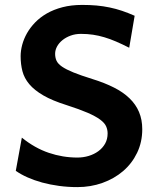

<svg xmlns="http://www.w3.org/2000/svg" viewBox="-20 -745 647 777"><path d="M502.9 -551.8Q474.1 -566.4 449.7 -576.9Q425.3 -587.4 402.3 -594.2Q379.4 -601.1 356.4 -604.5Q333.5 -607.9 307.6 -607.9Q284.7 -607.9 265.6 -600.8Q246.6 -593.8 232.7 -582.5Q218.8 -571.3 210.9 -556.9Q203.1 -542.5 203.1 -527.3Q203.1 -511.7 208.7 -499.3Q214.4 -486.8 231 -475.3Q247.6 -463.9 277.1 -451.9Q306.6 -439.9 355 -424.8Q403.8 -409.7 441.4 -390.6Q479 -371.6 504.4 -346.9Q529.8 -322.3 542.7 -291.5Q555.7 -260.7 555.7 -222.2Q555.7 -169.9 534.9 -126.7Q514.2 -83.5 478.3 -52.7Q442.4 -22 394.8 -4.9Q347.2 12.2 293 12.2Q254.9 12.2 218.8 7.3Q182.6 2.4 150.6 -6.3Q118.7 -15.1 91.6 -27.1Q64.5 -39.1 43.9 -53.7L68.4 -188Q121.1 -145.5 177.5 -126.5Q233.9 -107.4 293 -107.4Q316.9 -107.4 338.9 -114Q360.8 -120.6 377.9 -133.1Q395 -145.5 405.3 -163.6Q415.5 -181.6 415.5 -205.1Q415.5 -220.2 409.4 -233.9Q403.3 -247.6 385.3 -261Q367.2 -274.4 334.7 -288.6Q302.2 -302.7 249 -319.8Q191.4 -337.9 155.3 -358.9Q119.1 -379.9 98.6 -404.3Q78.1 -428.7 70.8 -456.8Q63.5 -484.9 63.5 -517.6Q63.5 -539.6 69.8 -563.5Q76.2 -587.4 89.1 -610.4Q102.1 -633.3 122.1 -654.1Q142.1 -674.8 169.7 -690.7Q197.3 -706.5 232.9 -715.8Q268.6 -725.1 312.5 -725.1Q343.8 -725.1 370.8 -722.7Q397.9 -720.2 423.6 -714.8Q449.2 -709.5 473.9 -701.2Q498.5 -692.9 524.9 -681.2Z"/></svg>

Font: Andika New Basic
Style: Bold
Weight: 700
Designer: Victor Gaultney, Annie Olsen, Pablo Ugerman
Foundry: SIL International
Version: Version 5.500; ttfautohint (v1.8.3)